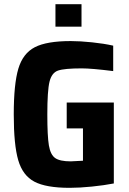

<svg xmlns="http://www.w3.org/2000/svg" viewBox="-20 -893 620 921"><path d="M46 -344Q46 -490 68 -563.5Q90 -637 147 -666.5Q204 -696 319 -696Q364 -696 421.5 -690Q479 -684 523 -674V-552Q419 -565 372 -565Q289 -565 258.5 -554.5Q228 -544 217.5 -501Q207 -458 207 -344Q207 -240 214.5 -195.5Q222 -151 244.5 -135Q267 -119 319 -119Q330 -119 378 -122V-277H300V-401H526V-13Q480 -4 421 2Q362 8 314 8Q201 8 145 -21.5Q89 -51 67.5 -124.5Q46 -198 46 -344ZM246 -765V-873H371V-765Z"/></svg>

Font: Saira Semi Condensed
Style: Bold
Weight: 700
Width: 4
Designer: Hector Gatti with collaboration of the Omnibus-Type team
Foundry: Omnibus-Type
Version: Version 1.001; ttfautohint (v1.8)